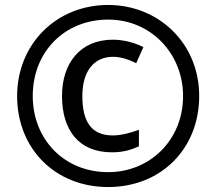

<svg xmlns="http://www.w3.org/2000/svg" viewBox="-20 -744 872 774"><path d="M416 10C629 10 783 -144 783 -357C783 -570 619 -724 416 -724C205 -724 49 -564 49 -357C49 -144 203 10 416 10ZM416 -50C239 -50 112 -182 112 -357C112 -536 241 -665 416 -665C590 -665 718 -526 718 -357C718 -178 583 -50 416 -50ZM431 -130C478 -130 508 -140 540 -154V-221C507 -208 466 -198 435 -198C347 -198 312 -255 312 -357C312 -455 357 -515 436 -515C464 -515 496 -506 529 -489L558 -554C521 -573 476 -584 435 -584C303 -584 230 -489 230 -357C230 -220 297 -130 431 -130Z"/></svg>

Font: Noto Sans Bengali SemiBold
Style: Regular
Weight: 600
Designer: Jelle Bosma - Monotype Design Team
Foundry: Monotype Imaging Inc.
Version: Version 2.003